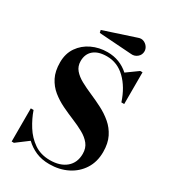

<svg xmlns="http://www.w3.org/2000/svg" viewBox="-224 -1049 1053 1179"><g transform="rotate(30 302.5 -459.5)"><path d="M413.1 -822.3 183.6 -838.1 179.2 -856.7 403.1 -930.2Q422.6 -937.3 439.7 -930.4Q456.8 -923.6 467.4 -908.8Q478 -894 478 -877Q478 -851.6 458.3 -835.3Q438.5 -819.1 413.1 -822.3ZM64.2 10H48.3V-225.1H67.9Q85.7 -173.1 117.1 -123.2Q148.4 -73.2 195.6 -40.6Q242.7 -8.1 308.1 -8.1Q380.1 -8.1 422.2 -43.8Q464.4 -79.6 464.4 -142.6Q464.4 -183.3 442.6 -210.7Q420.9 -238 385 -257.9Q349.1 -277.8 306.3 -295.4Q263.4 -313 220.6 -333.7Q177.7 -354.5 141.8 -383.5Q106 -412.6 84.2 -455.2Q62.5 -497.8 62.5 -560.1Q62.5 -622.6 93.5 -667.4Q124.5 -712.2 175.2 -736.1Q225.8 -760 284.7 -760Q329.6 -760 367.4 -745.2Q405.3 -730.5 436 -702.6L515.6 -760H531.7V-534.9H511.7Q481.7 -626.5 425.4 -681.2Q369.1 -735.8 294.4 -735.8Q233.6 -735.8 200.8 -707.9Q168 -679.9 168 -629.9Q168 -593.5 189.6 -568.1Q211.2 -542.7 246.8 -523.3Q282.5 -503.9 325.1 -485.6Q367.7 -467.3 410.3 -445.4Q452.9 -423.6 488.5 -393.3Q524.2 -363 545.8 -319.7Q567.4 -276.4 567.4 -214.8Q567.4 -145 534.3 -93.4Q501.2 -41.7 444.6 -13.4Q387.9 14.9 317.4 14.9Q262.9 14.9 220.9 -3.5Q179 -22 147.5 -52.5Z"/></g></svg>

Font: Bodoni* 11
Style: Bold
Weight: 700
Version: Version 2.000; ttfautohint (v1.8.1)